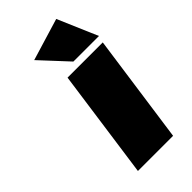

<svg xmlns="http://www.w3.org/2000/svg" viewBox="-243 -844 907 907"><g transform="rotate(-45 210.5 -390.5)"><path d="M124 -716.8 335 -780.8 420.9 -581.1H250ZM100.1 0 176.8 -546.9H412.1L335 0Z"/></g></svg>

Font: Trueno UltraBlack
Style: Italic
Weight: 950
Designer: Julieta Ulanovsky
Foundry: Julieta Ulanovsky
Version: Version 3.001b | FøM Fix